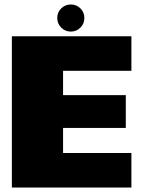

<svg xmlns="http://www.w3.org/2000/svg" viewBox="-20 -837 646 857"><path d="M33 0H566.5V-154H261.5V-266H541.5V-412.5H261.5V-521H566.5V-675H33ZM296 -696Q321.5 -696 339 -713.8Q356.5 -731.5 356.5 -756.5Q356.5 -782 339 -799.5Q321.5 -817 296 -817Q271 -817 253.2 -799.5Q235.5 -782 235.5 -756.5Q235.5 -731.5 253.2 -713.8Q271 -696 296 -696Z"/></svg>

Font: Anybody UltraCondensed Thin Black
Style: Regular
Weight: 900
Version: Version 1.111